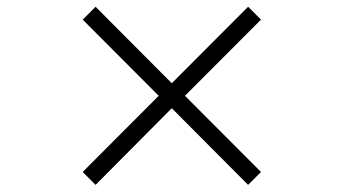

<svg xmlns="http://www.w3.org/2000/svg" viewBox="-20 -568 1002 560"><path d="M703.6 -28.8 481 -252.4 258.8 -28.8 221.2 -66.4 442.9 -288.6 221.2 -510.7 258.8 -548.3 481 -325.2 703.6 -548.3 741.2 -510.7 519.5 -288.6 741.2 -66.4Z"/></svg>

Font: Doulos SIL CyrE
Style: Regular
Weight: 400
Designer: Walt Agee, Victor Gaultney, Peter Martin, Debbi Hosken, Becca Hirsbrunner
Foundry: SIL International
Version: Version 5.000